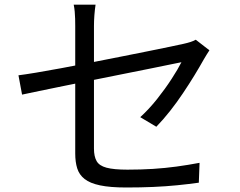

<svg xmlns="http://www.w3.org/2000/svg" viewBox="-20 -793 1040 831"><path d="M305.6 -128.7Q305.6 -151.3 305.6 -193.6Q305.6 -235.9 305.6 -288.8Q305.6 -341.8 305.6 -399.1Q305.6 -456.3 305.6 -510.7Q305.6 -565.1 305.6 -609.7Q305.6 -654.2 305.6 -680.8Q305.6 -695.7 305.2 -711.5Q304.8 -727.2 303.4 -742.8Q302 -758.4 299 -772.8H393.6Q390.3 -751 388.5 -726.8Q386.7 -702.7 386.7 -680.8Q386.7 -654.9 386.7 -612.5Q386.7 -570.2 386.7 -518.6Q386.7 -467 386.7 -412.9Q386.7 -358.8 386.7 -307.7Q386.7 -256.7 386.7 -215.8Q386.7 -174.8 386.7 -149.7Q386.7 -115.8 398.2 -95.7Q409.6 -75.6 441 -67.2Q472.4 -58.7 531.8 -58.7Q590.3 -58.7 642.4 -62Q694.4 -65.3 744.2 -72.1Q794 -78.9 843.7 -88.3L840.5 -2.3Q796 3.9 747.1 8.8Q698.1 13.7 643.5 16.1Q588.8 18.5 526.4 18.5Q456.8 18.5 413.1 9.3Q369.4 0.1 346.1 -18.3Q322.8 -36.7 314.2 -64.3Q305.6 -91.9 305.6 -128.7ZM886.4 -575.3Q881.2 -567.5 874.1 -556.1Q867.1 -544.7 861.6 -535.2Q844.3 -504.2 821.5 -466.8Q798.6 -429.3 772 -389.7Q745.5 -350 716 -312.6Q686.5 -275.2 656.6 -244.4L587 -285.9Q624.7 -320.2 659.8 -364.3Q694.9 -408.5 722.7 -451.4Q750.5 -494.3 765.3 -523.7Q758.7 -522.6 724.3 -515.4Q689.9 -508.2 636.7 -497.5Q583.5 -486.7 518.9 -473.9Q454.2 -461.1 387.4 -447.5Q320.5 -433.8 258.8 -421.5Q197.2 -409.2 149.1 -399Q101 -388.9 75.5 -383.5L59.9 -467.1Q87.5 -470.5 135.2 -478.4Q182.9 -486.4 243.7 -497.6Q304.4 -508.8 370.8 -521.8Q437.2 -534.8 501.8 -547.6Q566.4 -560.3 622.4 -571.7Q678.5 -583.1 718.3 -591.3Q758.2 -599.5 774.4 -603.3Q790.4 -606.8 804.5 -611.3Q818.6 -615.8 827.3 -621.1Z"/></svg>

Font: Noto Sans JP
Style: Regular
Weight: 100
Designer: Ryoko NISHIZUKA 西塚涼子 (kana, bopomofo & ideographs); Paul D. Hunt (Latin, Greek & Cyrillic); Sandoll Communications 산돌커뮤니
Foundry: Adobe
Version: Version 2.004;hotconv 1.0.118;makeotfexe 2.5.65603